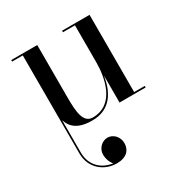

<svg xmlns="http://www.w3.org/2000/svg" viewBox="-168 -586 922 971"><g transform="rotate(-30 293.0 -100.0)"><path d="M258.5 123C225.5 123 197 153 197 186C197 210 206 237 220.5 250.5C159 243 105 199 105 121V-67.5C120 -20.5 156 10 237 10C348.5 10 388 -75 401 -157V0H553.5V-9H491.5V-460H331V-451H401V-236.5C401 -148.5 376.5 -2 247 -2C191.5 -2 186 -69.5 186 -153.5V-460H34V-451H96.5V121C96.5 211 166 260 236.5 260C294.5 260 320 229 320 190C320 152 291.5 123 258.5 123Z"/></g></svg>

Font: Bodoni* 24
Style: Regular
Weight: 400
Version: Version 2.3